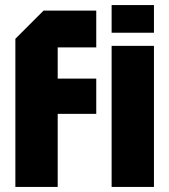

<svg xmlns="http://www.w3.org/2000/svg" viewBox="-20 -742 672 762"><path d="M41 0V-588L153 -700H362V-554H209V-430H362V-290H209V0ZM423 0V-560H591V0ZM423 -612V-722H591V-612Z"/></svg>

Font: Tektur SemiCondensed
Style: Bold
Weight: 700
Width: 4
Designer: Adam Jagosz
Foundry: Adam Jagosz
Version: Version 1.005;gftools[0.9.30]